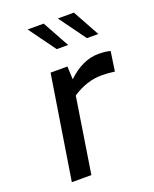

<svg xmlns="http://www.w3.org/2000/svg" viewBox="-143 -851 746 932"><g transform="rotate(-20 229.5 -385.0)"><path d="M149 -535H236L239 -468Q316 -541 397 -541Q435 -541 459 -534L444 -433Q411 -438 377 -438Q300 -438 226 -389L165 0H64ZM116 -770H199L275 -632H216ZM272 -770H355L431 -632H372Z"/></g></svg>

Font: Exo Medium
Style: Italic
Weight: 500
Italic angle: -9°
Designer: Natanael Gama
Foundry: Natanael Gama
Version: Version 1.500; ttfautohint (v1.6)